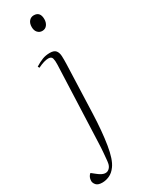

<svg xmlns="http://www.w3.org/2000/svg" viewBox="-283 -778 792 1041"><g transform="rotate(-30 113.0 -257.0)"><path d="M106 -693Q106 -716 117.5 -729.5Q129 -743 147 -743Q187 -743 187 -696Q187 -675 176 -660.5Q165 -646 146 -646Q129 -646 117.5 -658.5Q106 -671 106 -693ZM158 -121Q154 -13 141 68Q128 149 102 184Q84 209 61.5 219Q39 229 17 229Q-10 229 -21 216.5Q-32 204 -32 191Q-32 166 -14 151L10 170Q48 201 71.5 189.5Q95 178 98 141Q100 119 102.5 91Q105 63 106 31L125 -446Q126 -471 122 -486Q118 -501 98 -501Q73 -501 32 -481L27 -491Q53 -507 74 -515Q95 -523 121 -523Q147 -523 157.5 -510Q168 -497 169 -474.5Q170 -452 169 -423Z"/></g></svg>

Font: Literata 72pt ExtraLight
Style: Italic
Weight: 200
Italic angle: -2°
Designer: Latin by Veronika Burian and Jose Scaglione. Greek by Irene Vlachou. Cyrillic by Vera Evstafieva
Foundry: TypeTogether
Version: Version 3.002